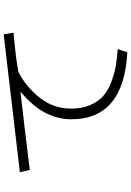

<svg xmlns="http://www.w3.org/2000/svg" viewBox="145 -842 710 1040"><g transform="rotate(-90 500.0 -322.0)"><path d="M86.9 -569.3 834 -657.2 842.8 -603.5Q695.3 -590.8 629.9 -577.1Q550.8 -537.1 491.2 -462.4Q431.6 -387.7 431.6 -291Q431.6 -233.4 450.2 -189.9Q468.8 -146.5 497.6 -120.1Q526.4 -93.8 570.8 -76.2Q615.2 -58.6 657.2 -50.8Q699.2 -43 753.9 -39.1L736.3 12.7Q374 -6.8 374 -291Q374 -444.3 524.4 -566.4Q374 -549.8 99.6 -515.6Z"/></g></svg>

Font: Gothic A1 Light
Style: Regular
Weight: 300
Version: Version 2.50